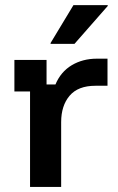

<svg xmlns="http://www.w3.org/2000/svg" viewBox="-20 -736 463 756"><path d="M98.3 0V-375.8H36.7V-500H163.3V-403.3H198.3Q219.2 -453.3 262.5 -479.2Q305.8 -505 361.7 -505H403.3V-398.3H355.8Q287.5 -398.3 254.2 -359.2Q220.8 -320 220.8 -255V0ZM179.2 -563.3V-566.7L269.2 -715.8H404.2V-712.5L273.3 -563.3Z"/></svg>

Font: Funnel Display SemiBold
Style: Regular
Weight: 600
Designer: NORD ID, Kristian Moeller
Foundry: Dicotype
Version: Version 1.000